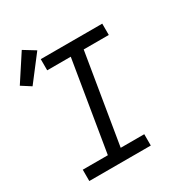

<svg xmlns="http://www.w3.org/2000/svg" viewBox="-215 -961 1009 1087"><g transform="rotate(-30 289.5 -417.0)"><path d="M50 0V-74H214L311 -662H157V-735H559V-661H395L298 -74H452V0ZM40 -625 -21 -664 90 -834 165 -788Z"/></g></svg>

Font: Iosevka Curly Extended Oblique
Style: Regular
Weight: 400
Width: 7
Italic angle: -9°
Monospace: yes
Designer: Belleve Invis
Foundry: Belleve Invis
Version: Version 11.1.0; ttfautohint (v1.8.3)